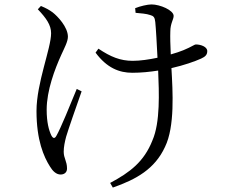

<svg xmlns="http://www.w3.org/2000/svg" viewBox="-20 -785 1040 868"><path d="M151 -743C189 -703 211 -672 211 -635C211 -566 145 -410 145 -283C145 -151 178 -76 206 -32C218 -12 234 4 254 4C270 4 283 -5 283 -23C283 -57 268 -69 268 -99C268 -121 273 -144 279 -167C289 -201 325 -304 349 -372L327 -383C299 -314 253 -202 236 -173C228 -157 220 -158 212 -173C201 -196 191 -232 191 -289C191 -376 228 -473 257 -537C271 -568 287 -597 287 -619C287 -663 240 -712 218 -729C203 -740 189 -748 165 -758ZM593 -727C615 -725 643 -723 659 -717C674 -713 680 -707 682 -685C685 -657 689 -583 692 -524C654 -516 614 -510 580 -510C524 -510 480 -528 425 -565L412 -547C463 -478 519 -456 578 -456C618 -456 657 -460 695 -466C699 -367 705 -232 669 -150C631 -54 568 -6 478 42L490 63C596 26 680 -21 726 -121C771 -213 761 -372 755 -477C812 -490 860 -507 889 -520C909 -529 917 -538 917 -554C917 -574 887 -584 866 -584C858 -584 848 -574 809 -558C794 -552 774 -545 752 -539C750 -580 749 -620 750 -643C750 -679 765 -697 765 -713C765 -739 703 -765 665 -765C647 -765 613 -757 591 -748Z"/></svg>

Font: Harano Aji Mincho TW
Style: Regular
Weight: 400
Foundry: Masamichi Hosoda
Version: HaranoAjiMinchoTW-Regular version 20230610;ttx 4.39.4